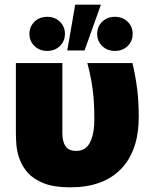

<svg xmlns="http://www.w3.org/2000/svg" viewBox="-20 -790 641 822"><path d="M281 12Q211 12 167 -5.5Q123 -23 98.5 -51Q74 -79 63 -111Q52 -143 50 -172Q48 -201 48 -220V-520H247V-220Q247 -184 260.5 -164Q274 -144 307 -144Q348 -144 366 -181.5Q384 -219 384 -280Q384 -350 377 -405Q370 -460 354 -520H547Q560 -466 567 -410.5Q574 -355 574 -290Q574 -145 498 -66.5Q422 12 281 12ZM268 -574 302 -770H412L342 -574ZM182 -572Q149 -572 127.5 -593Q106 -614 106 -645Q106 -676 127.5 -697Q149 -718 182 -718Q215 -718 236.5 -697Q258 -676 258 -645Q258 -614 236.5 -593Q215 -572 182 -572ZM472 -572Q439 -572 417.5 -593Q396 -614 396 -645Q396 -676 417.5 -697Q439 -718 472 -718Q505 -718 526.5 -697Q548 -676 548 -645Q548 -614 526.5 -593Q505 -572 472 -572Z"/></svg>

Font: Murecho Black
Style: Regular
Weight: 900
Designer: Neil Summerour
Foundry: Positype
Version: Version 1.010; ttfautohint (v1.8.3)